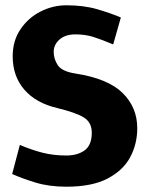

<svg xmlns="http://www.w3.org/2000/svg" viewBox="-20 -696 565 726"><path d="M499 -211Q499 -152 472.5 -102Q446 -52 387 -21Q328 10 231 10Q166 10 115 -5.5Q64 -21 26 -38L55 -148Q100 -129 141 -118.5Q182 -108 231 -108Q273 -108 300 -127.5Q327 -147 327 -194Q327 -233 297.5 -251.5Q268 -270 198 -287Q116 -306 72 -357Q28 -408 28 -483Q28 -542 57.5 -585.5Q87 -629 133.5 -652.5Q180 -676 231 -676Q297 -676 348 -661Q399 -646 437 -630L408 -528Q363 -547 332.5 -556.5Q302 -566 265 -566Q227 -566 205 -546.5Q183 -527 183 -500Q183 -473 198.5 -449.5Q214 -426 265 -418Q388 -399 443.5 -344.5Q499 -290 499 -211Z"/></svg>

Font: Epunda Sans ExtraBold
Style: Regular
Weight: 800
Designer: Simon Atzbach
Foundry: typofactur
Version: Version 2.204; ttfautohint (v1.8.4.7-5d5b)